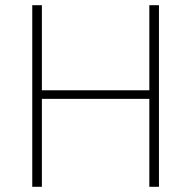

<svg xmlns="http://www.w3.org/2000/svg" viewBox="-20 -718 735 738"><path d="M554 0H591V-698H554V-371H141V-698H104V0H141V-338H554Z"/></svg>

Font: IBM Plex Thai Looped ExtraLight
Style: Regular
Weight: 200
Designer: Mike Abbink, Paul van der Laan, Pieter van Rosmalen, Ben Mitchell, Mark Frömberg
Foundry: Bold Monday
Version: Version 1.0